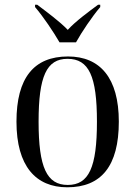

<svg xmlns="http://www.w3.org/2000/svg" viewBox="-20 -786 575 816"><path d="M233 -606H303C328 -651 371 -715 406 -756V-766H397C359 -738 299 -694 268 -659C235 -694 175 -738 138 -766H129V-756C164 -715 207 -651 233 -606ZM266 10C410 10 485 -80 485 -269C485 -455 405 -546 269 -546C124 -546 50 -455 50 -269C50 -80 132 10 266 10ZM268 0C179 0 144 -74 144 -269C144 -462 178 -536 267 -536C358 -536 392 -462 392 -269C392 -75 358 0 268 0Z"/></svg>

Font: Noto Serif Display SemiCondensed
Style: Regular
Weight: 400
Width: 4
Designer: Monotype Design Team
Foundry: Monotype Imaging Inc.
Version: Version 2.009